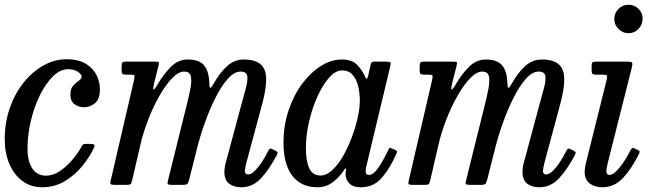

<svg xmlns="http://www.w3.org/2000/svg" viewBox="-22 -780 2758 810"><path d="M399.5 -404.5Q399.5 -361 378.2 -344.2Q357 -327.5 331.5 -327.5Q310.5 -327.5 292.8 -340.2Q275 -353 275 -380.5Q275 -406 286.8 -418.8Q298.5 -431.5 310.2 -439.2Q322 -447 322.5 -457Q322.5 -466 306.8 -477Q291 -488 266 -488Q232 -488 201.2 -457.8Q170.5 -427.5 146.2 -378Q122 -328.5 108 -269.5Q94 -210.5 94 -152.5Q94 -101 113.8 -70Q133.5 -39 172 -39Q203 -39 232.2 -59.2Q261.5 -79.5 285 -108Q308.5 -136.5 322 -161.5Q325.5 -168.5 329.2 -170.8Q333 -173 344.5 -173H355Q370 -173 374.5 -170Q379 -167 374.5 -157Q357.5 -119.5 326.2 -80.8Q295 -42 251.8 -16Q208.5 10 156 10Q107.5 10 72 -16.8Q36.5 -43.5 17.2 -89.2Q-2 -135 -2 -192.5Q-2 -263.5 19.5 -324.8Q41 -386 78 -432Q115 -478 161.5 -504Q208 -530 258 -530Q310 -530 341 -510.5Q372 -491 385.8 -462Q399.5 -433 399.5 -404.5Z M510 -520H628Q644 -520 647 -518.5Q650 -517 647 -503.5L628.5 -430.5Q623 -406.5 625.5 -402.5Q628 -398.5 644 -425.5Q668 -467 699 -498Q730 -529 770 -529Q819 -529 839.5 -503.5Q860 -478 861 -428.5Q861.5 -410 865.2 -409.5Q869 -409 880 -428Q906 -474.5 936.8 -501.8Q967.5 -529 1006.5 -529Q1075 -529 1093.5 -487.2Q1112 -445.5 1084 -341L1018 -96Q1016 -89 1013.5 -76.2Q1011 -63.5 1011 -60Q1011 -44 1024.5 -44Q1041.5 -44 1064.5 -71.8Q1087.5 -99.5 1108.5 -141.5Q1112 -149 1115.8 -151.8Q1119.5 -154.5 1128 -150.5L1140 -144.5Q1147.5 -140.5 1148.8 -137.2Q1150 -134 1145.5 -125Q1112.5 -63 1077.8 -26.5Q1043 10 996 10Q964.5 10 944.5 -5.2Q924.5 -20.5 924.5 -56.5Q924.5 -62 926 -73Q927.5 -84 930 -92L994 -330Q1005 -372 1014.5 -405.5Q1024 -439 1021.2 -458.5Q1018.5 -478 993 -478Q966 -478 939 -447.5Q912 -417 887.2 -368Q862.5 -319 842.2 -262.2Q822 -205.5 809 -153L775.5 -20.5Q772 -7.5 767.8 -3.8Q763.5 0 747 0H709Q686.5 0 685.2 -4.2Q684 -8.5 688.5 -26L764 -330Q774.5 -371.5 781 -405Q787.5 -438.5 783 -458.2Q778.5 -478 755 -478Q731 -478 703.8 -449.8Q676.5 -421.5 650.2 -375.2Q624 -329 602.8 -274Q581.5 -219 569.5 -166L536 -21Q532.5 -7 529.5 -3.5Q526.5 0 509 0H467Q444.5 0 443.5 -4.8Q442.5 -9.5 447 -27L543.5 -442.5Q546.5 -457.5 545 -461.2Q543.5 -465 530 -465H513Q499.5 -465 495.2 -467.8Q491 -470.5 491 -483.5V-497.5Q491 -511 493.8 -515.5Q496.5 -520 510 -520Z M1651 -133.5Q1625.5 -73.5 1590.5 -31.8Q1555.5 10 1500.5 10Q1467 10 1451.2 -7Q1435.5 -24 1436 -45.5Q1436 -52.5 1436.5 -56.5Q1437 -60.5 1438 -65Q1438.5 -70 1436.5 -70Q1434.5 -70 1431.5 -65Q1410.5 -33 1382.2 -11.5Q1354 10 1317.5 10Q1248 10 1211 -38.8Q1174 -87.5 1174 -177.5Q1174 -251.5 1195.8 -315.5Q1217.5 -379.5 1253.5 -427.5Q1289.5 -475.5 1332.8 -502.2Q1376 -529 1419.5 -529Q1463 -529 1484.2 -506.8Q1505.5 -484.5 1515 -463Q1521 -448.5 1524.5 -447.8Q1528 -447 1531.5 -461.5L1541.5 -507Q1543 -514 1546 -517Q1549 -520 1557 -520H1607.5Q1622.5 -520 1625 -516.5Q1627.5 -513 1624.5 -501L1523 -76.5Q1520.5 -67.5 1520.5 -57.5Q1520.5 -42 1535 -42Q1553.5 -42 1574.8 -73.2Q1596 -104.5 1616 -147Q1619 -153.5 1620.2 -155.5Q1621.5 -157.5 1628.5 -154.5L1645.5 -147.5Q1652 -144.5 1653 -142Q1654 -139.5 1651 -133.5ZM1496 -355Q1496 -388.5 1488.8 -417.5Q1481.5 -446.5 1465.2 -464.8Q1449 -483 1421.5 -483Q1393.5 -483 1366.5 -452.5Q1339.5 -422 1317.2 -373Q1295 -324 1281.8 -266.5Q1268.5 -209 1268.5 -155Q1268.5 -101.5 1282.5 -70.5Q1296.5 -39.5 1330 -39.5Q1355 -39.5 1379.2 -61.8Q1403.5 -84 1424.5 -120.2Q1445.5 -156.5 1461.5 -199Q1477.5 -241.5 1486.8 -282.8Q1496 -324 1496 -355Z M1767.5 -520H1885.5Q1901.5 -520 1904.5 -518.5Q1907.5 -517 1904.5 -503.5L1886 -430.5Q1880.5 -406.5 1883 -402.5Q1885.5 -398.5 1901.5 -425.5Q1925.5 -467 1956.5 -498Q1987.5 -529 2027.5 -529Q2076.5 -529 2097 -503.5Q2117.5 -478 2118.5 -428.5Q2119 -410 2122.8 -409.5Q2126.5 -409 2137.5 -428Q2163.5 -474.5 2194.2 -501.8Q2225 -529 2264 -529Q2332.5 -529 2351 -487.2Q2369.5 -445.5 2341.5 -341L2275.5 -96Q2273.5 -89 2271 -76.2Q2268.5 -63.5 2268.5 -60Q2268.5 -44 2282 -44Q2299 -44 2322 -71.8Q2345 -99.5 2366 -141.5Q2369.5 -149 2373.2 -151.8Q2377 -154.5 2385.5 -150.5L2397.5 -144.5Q2405 -140.5 2406.2 -137.2Q2407.5 -134 2403 -125Q2370 -63 2335.2 -26.5Q2300.5 10 2253.5 10Q2222 10 2202 -5.2Q2182 -20.5 2182 -56.5Q2182 -62 2183.5 -73Q2185 -84 2187.5 -92L2251.5 -330Q2262.5 -372 2272 -405.5Q2281.5 -439 2278.8 -458.5Q2276 -478 2250.5 -478Q2223.5 -478 2196.5 -447.5Q2169.5 -417 2144.8 -368Q2120 -319 2099.8 -262.2Q2079.5 -205.5 2066.5 -153L2033 -20.5Q2029.5 -7.5 2025.2 -3.8Q2021 0 2004.5 0H1966.5Q1944 0 1942.8 -4.2Q1941.5 -8.5 1946 -26L2021.5 -330Q2032 -371.5 2038.5 -405Q2045 -438.5 2040.5 -458.2Q2036 -478 2012.5 -478Q1988.5 -478 1961.2 -449.8Q1934 -421.5 1907.8 -375.2Q1881.5 -329 1860.2 -274Q1839 -219 1827 -166L1793.5 -21Q1790 -7 1787 -3.5Q1784 0 1766.5 0H1724.5Q1702 0 1701 -4.8Q1700 -9.5 1704.5 -27L1801 -442.5Q1804 -457.5 1802.5 -461.2Q1801 -465 1787.5 -465H1770.5Q1757 -465 1752.8 -467.8Q1748.5 -470.5 1748.5 -483.5V-497.5Q1748.5 -511 1751.2 -515.5Q1754 -520 1767.5 -520Z M2569.5 -700Q2569.5 -725 2587.2 -742.5Q2605 -760 2629.5 -760Q2654.5 -760 2672 -742.5Q2689.5 -725 2689 -700Q2688.5 -675.5 2671.5 -657.8Q2654.5 -640 2629.5 -640Q2605 -640 2587.2 -657.8Q2569.5 -675.5 2569.5 -700ZM2643.5 -495 2542 -92.5Q2540.5 -87 2538.2 -75.2Q2536 -63.5 2536 -60Q2536 -42 2549.5 -42Q2566.5 -42 2591.2 -72.5Q2616 -103 2637.5 -145.5Q2641 -152 2644.8 -154.8Q2648.5 -157.5 2656 -153.5L2668.5 -147.5Q2674.5 -144 2676.2 -141.2Q2678 -138.5 2674 -131Q2642.5 -68 2606 -29Q2569.5 10 2518.5 10Q2489 10 2466.8 -5.2Q2444.5 -20.5 2444.5 -56.5Q2444.5 -62 2445.8 -71.5Q2447 -81 2449 -88.5L2538.5 -448Q2541 -459 2538 -462Q2535 -465 2522.5 -465H2494Q2481.5 -465 2477.8 -468.2Q2474 -471.5 2474 -484V-504Q2474 -514.5 2478.2 -517.2Q2482.5 -520 2492 -520H2622.5Q2641.5 -520 2644.5 -516Q2647.5 -512 2643.5 -495Z"/></svg>

Font: Besley* Narrow
Style: Italic
Weight: 400
Width: 4
Italic angle: -13°
Designer: Owen Earl
Foundry: indestructible type*
Version: Version 3.000; ttfautohint (v1.8.3)